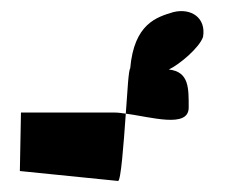

<svg xmlns="http://www.w3.org/2000/svg" viewBox="-20 -516 420 348"><path d="M16 -206 194 -188C199 -188 204 -253 208 -310C201 -311 194 -312 188 -312H18ZM208 -310C254 -304 322 -283 322 -321C322 -356 323 -386 286 -390C305 -399 341 -429 348 -449C354 -484 326 -502 294 -494C264 -485 223 -473 216 -392C213 -389 211 -352 208 -310Z"/></svg>

Font: bitstorm
Style: ulcn
Weight: 400
Version: Version 0.2